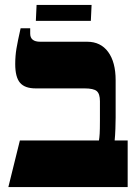

<svg xmlns="http://www.w3.org/2000/svg" viewBox="-20 -762 561 782"><path d="M14 0 61 -190H383Q385 -201 386 -218Q387 -235 387 -270V-350Q387 -380 374 -391Q361 -402 324 -402H125Q81 -402 61.5 -425Q42 -448 42 -501Q42 -534 47 -564Q52 -594 64 -647H103V-625Q103 -592 144 -592H335Q390 -592 420.5 -550.5Q451 -509 451 -435V-283Q451 -264 450 -237Q449 -210 447 -190H500V0ZM126 -677 129 -742H353L350 -677Z"/></svg>

Font: Noto Serif Hebrew SemiCondensed Black
Style: Regular
Weight: 900
Width: 4
Designer: Monotype Design Team
Foundry: Monotype Imaging Inc.
Version: Version 2.004; ttfautohint (v1.8.4.7-5d5b)